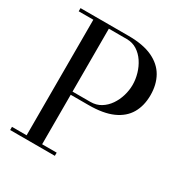

<svg xmlns="http://www.w3.org/2000/svg" viewBox="-172 -887 982 1023"><g transform="rotate(30 319.0 -375.0)"><path d="M326 -750Q416.5 -750 473.8 -723.2Q531 -696.5 558.5 -648Q586 -599.5 586 -534.5Q586 -469.5 558.5 -422.2Q531 -375 473.8 -349.5Q416.5 -324 326 -324H216.5V-19.5H306V0H31V-19.5H121V-730.5H31V-750ZM216.5 -343.5H326Q362 -343.5 389.8 -360.5Q417.5 -377.5 436.8 -405.5Q456 -433.5 466 -467.2Q476 -501 476 -534.5Q476 -568 466 -602.5Q456 -637 436.8 -666Q417.5 -695 389.8 -712.8Q362 -730.5 326 -730.5H216.5Z"/></g></svg>

Font: Bodoni Moda SC
Style: Regular
Weight: 400
Designer: Owen Earl
Foundry: indestructible type
Version: Version 2.005